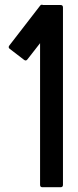

<svg xmlns="http://www.w3.org/2000/svg" viewBox="-20 -799 329 805"><path d="M81 -548 21 -594Q13 -600 19 -608L148 -775Q150 -778 153.5 -779Q157 -780 160 -778H234Q244 -778 244 -768V-24Q244 -14 234 -14H158Q148 -14 148 -24V-618L95 -550Q89 -542 81 -548Z"/></svg>

Font: Kanalisirung
Style: Regular
Weight: 500
Designer: Peter Wiegel
Foundry: Peter Wiegel
Version: 1.000